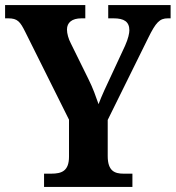

<svg xmlns="http://www.w3.org/2000/svg" viewBox="-20 -734 690 754"><path d="M153 0H500V-52H465C431 -52 403 -62 403 -121V-263L562 -585C592 -646 607 -662 639 -662H650V-714H405V-662H426C467 -662 488 -649 488 -615C488 -604 484 -583 471 -554L418 -440C398 -398 379 -357 367 -325C356 -356 346 -386 327 -424L258 -564C249 -581 243 -602 243 -618C243 -645 262 -662 300 -662H315V-714H0V-662H12C49 -662 59 -649 79 -609L251 -264V-119C251 -62 222 -52 181 -52H153Z"/></svg>

Font: Noto Serif Georgian SemiCondensed Bold
Style: Regular
Weight: 700
Width: 4
Designer: Monotype Design Team, Akaki Razmadze
Foundry: Google LLC
Version: Version 2.003